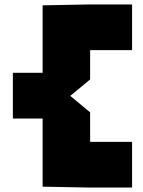

<svg xmlns="http://www.w3.org/2000/svg" viewBox="-20 -745 644 865"><path d="M386 100V-106H575V100ZM38 -211V-417H172V-211ZM386 -519V-725H575V-519ZM172 96V-415H173L386 -239V100ZM172 -211V-721L386 -725V-387L173 -211Z"/></svg>

Font: Foldit ExtraBold
Style: Regular
Weight: 800
Version: Version 1.003